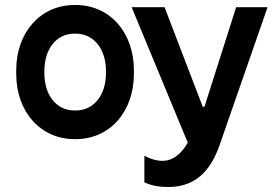

<svg xmlns="http://www.w3.org/2000/svg" viewBox="-20 -549 1098 770"><path d="M279 9H283C420 9 517 -100 517 -253V-267C517 -420 420 -529 283 -529H279C143 -529 45 -420 45 -267V-253C45 -100 143 9 279 9ZM655 201C781 201 833 113 862 29L1053 -520H927L800 -121H793L640 -520H508L733 23C707 69 673 96 631 96C606 96 583 88 559 76V182C588 197 627 201 655 201ZM278 -106C207 -106 158 -166 158 -256V-264C158 -354 207 -414 278 -414H284C355 -414 405 -354 405 -264V-256C405 -166 355 -106 284 -106Z"/></svg>

Font: Fixel Display SemiBold
Style: Regular
Weight: 600
Designer: AlfaBravo + MacPaw
Foundry: Kyrylo Tkachov, Marchela Mozhyna, Serhii Makarenko, Maria Weinstein, Zakhar Kryvoshyya
Version: Version 1.211